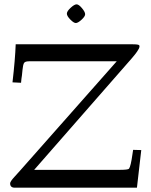

<svg xmlns="http://www.w3.org/2000/svg" viewBox="-20 -873 704 893"><path d="M332.6 -765.9Q323 -765.9 307 -782.2Q291 -798.6 291 -809.6Q291 -820.6 308.5 -836.7Q325.9 -852.8 336.2 -852.8Q346.4 -852.8 361.2 -835.1Q376 -817.4 376 -806.9Q376 -796.4 359.1 -781.1Q342.3 -765.9 332.6 -765.9ZM637 -175 616.9 0H49.1Q27.1 0 27.1 -20Q27.1 -28.8 47.6 -50.9Q68.1 -73 74 -80.1L522.9 -587.9H115Q95.7 -587.9 91.3 -579.2Q86.9 -570.6 84.6 -547.6Q82.3 -524.7 82 -522.1Q81.8 -519.5 79.8 -507.2Q77.9 -494.9 77.9 -488L38.1 -490Q50.5 -596.7 53 -667H597.9Q614.7 -667 621.8 -665.2Q628.9 -663.3 628.9 -658.1Q628.9 -652.8 625.6 -646.2Q622.3 -639.6 617.3 -632.6Q612.3 -625.5 607.7 -619.6Q603 -613.8 598.6 -608.6Q594.2 -603.5 594 -603L138.9 -83H534.9Q575.9 -83 580.1 -88.4Q588.4 -99.9 596.2 -156.7L599.1 -176Z"/></svg>

Font: Linden Hill
Style: Regular
Weight: 400
Version: Version 1.202